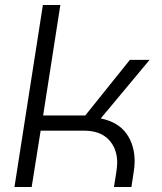

<svg xmlns="http://www.w3.org/2000/svg" viewBox="-20 -750 651 770"><path d="M38 0 152 -730H222L153 -287H322L501 -510H580L384 -275Q453 -261 486.5 -215Q520 -169 520 -103Q520 -93 519 -82Q518 -71 516 -59L507 0H437L447 -63Q448 -71 449 -80.5Q450 -90 450 -98Q450 -154 416 -190Q382 -226 316 -226H143L107 0Z"/></svg>

Font: MuseoModerno Light
Style: Italic
Weight: 300
Italic angle: -9°
Designer: Pablo Cosgaya, Héctor Gatti, Marcela Romero, and the Authors of The MuseoModerno Project.
Foundry: Omnibus-Type Team
Version: Version 1.003